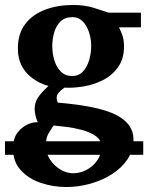

<svg xmlns="http://www.w3.org/2000/svg" viewBox="-20 -520 595 771"><path d="M545.9 -410.2H458Q458 -410.2 468 -387.5Q478 -364.7 478 -334Q478 -283.7 454.3 -250.5Q430.7 -217.3 393.8 -198.5Q356.9 -179.7 315.4 -172.9Q273.9 -166 238.8 -168Q220.7 -155.8 211.9 -142.6Q203.1 -129.4 211.9 -107.9Q376.5 -94.2 446.3 -58.6Q516.1 -22.9 516.1 40Q516.1 83.5 492.7 118.7Q469.2 153.8 430.2 179Q391.1 204.1 343.3 217.5Q295.4 231 246.1 231Q193.8 231 144.5 214.6Q95.2 198.2 63.7 163.8Q32.2 129.4 32.2 76.2Q32.2 34.7 51.5 11Q70.8 -12.7 94.7 -22Q118.7 -31.2 131.8 -28.8Q125.5 -42.5 122.3 -57.4Q119.1 -72.3 119.1 -82Q119.1 -107.9 132.8 -128.7Q146.5 -149.4 174.8 -174.8Q161.6 -177.7 141.1 -187.3Q120.6 -196.8 100.1 -214.1Q79.6 -231.4 65.7 -258.8Q51.8 -286.1 51.8 -325.2Q51.8 -385.3 81.5 -423.8Q111.3 -462.4 161.6 -481.2Q211.9 -500 272.9 -500Q320.3 -500 355.7 -488.8Q391.1 -477.5 416 -469.2H545.9ZM346.2 -335.9Q346.2 -363.8 337.6 -390.1Q329.1 -416.5 312.5 -433.8Q295.9 -451.2 271 -451.2Q241.2 -451.2 223.4 -434.1Q205.6 -417 197.8 -390.4Q189.9 -363.8 189.9 -335Q189.9 -305.7 198.2 -278.1Q206.5 -250.5 224.1 -232.7Q241.7 -214.8 269 -214.8Q296.4 -214.8 313.2 -232.9Q330.1 -251 338.1 -278.8Q346.2 -306.6 346.2 -335.9ZM387.2 68.8Q387.2 42.5 364.7 26.6Q342.3 10.7 309.8 2Q277.3 -6.8 245.6 -10.5Q213.9 -14.2 194.8 -16.1Q185.5 -2 174.8 16.1Q164.1 34.2 164.1 62Q163.6 93.8 180.2 119.6Q196.8 145.5 222.2 160.6Q247.6 175.8 273.9 175.8Q300.8 175.8 326.7 162.6Q352.5 149.4 369.9 125.2Q387.2 101.1 387.2 68.8ZM555.2 101.6H0V47.4H555.2Z"/></svg>

Font: Charis
Style: Bold
Weight: 700
Designer: Walt Agee, Miriam Martin, Annie Olsen, Victor Gaultney, Lorna Priest, Alan Ward, Bob Hallissy, Martin Hosken, Sharon Cor
Foundry: SIL Global
Version: Version 7.000